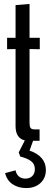

<svg xmlns="http://www.w3.org/2000/svg" viewBox="-20 -715 253 975"><path d="M6 164 59 150Q63 170 76 181Q89 192 108 192Q131 192 144 179Q157 166 157 144Q157 118 138 103.5Q119 89 83 80L75 59L106 -2Q59 -13 59 -75V-466L16 -465V-523H59V-689L130 -695V-523H182V-465L130 -466V-91Q130 -73 135 -65.5Q140 -58 155 -58H181V0H148L130 50Q170 63 191.5 88Q213 113 213 148Q213 189 185.5 214.5Q158 240 113 240Q73 240 44 220.5Q15 201 6 164Z"/></svg>

Font: Mona Sans Condensed
Style: Regular
Weight: 400
Width: 3
Designer: Deni Anggara
Foundry: GitHub
Version: Version 2.000